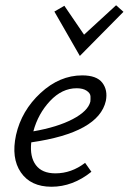

<svg xmlns="http://www.w3.org/2000/svg" viewBox="-20 -706 490 731"><path d="M450 -661 284 -493 187 -662 225 -684 300 -574 422 -686ZM293 -419Q348 -419 369.5 -391Q391 -363 383 -322Q356 -201 99 -164Q93 -109 116.5 -77.5Q140 -46 191 -46Q252 -46 304 -86L328 -52Q257 5 176 5Q97 5 59.5 -49.5Q22 -104 41 -192Q62 -285 134.5 -352Q207 -419 293 -419ZM324 -319Q325 -328 324.5 -339.5Q324 -351 310 -360.5Q296 -370 272 -370Q216 -370 170.5 -321.5Q125 -273 107 -206Q199 -222 257 -252.5Q315 -283 324 -319Z"/></svg>

Font: EauTest
Style: Italic
Weight: 400
Italic angle: -12°
Designer: Christian Thalmann (Catharsis Fonts)
Version: Version 0.001;PS 000.001;hotconv 1.0.88;makeotf.lib2.5.64775